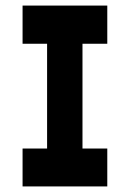

<svg xmlns="http://www.w3.org/2000/svg" viewBox="-20 -658 466 689"><path d="M61 11V-125H149V-501H61V-638H365V-501H276V-125H365V11Z"/></svg>

Font: Pixelify Sans
Style: Bold
Weight: 700
Designer: Stefie Justprince
Foundry: Typecalism Foundryline
Version: Version 1.000